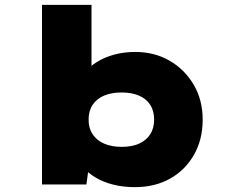

<svg xmlns="http://www.w3.org/2000/svg" viewBox="-20 -760 950 791"><path d="M536 11Q487 11 446 0.5Q405 -10 374 -28.5Q343 -47 323.5 -69.5Q304 -92 298 -115L352 -118L336 0H153V-740H357V-404L299 -412Q307 -437 327.5 -461Q348 -485 379 -504.5Q410 -524 450.5 -535Q491 -546 537 -546Q616 -546 678.5 -510Q741 -474 778 -411Q815 -348 815 -267Q815 -185 779 -122Q743 -59 680.5 -24Q618 11 536 11ZM481 -155Q524 -155 553.5 -168.5Q583 -182 599 -207Q615 -232 615 -267Q615 -303 599 -328Q583 -353 553 -366Q523 -379 481 -379Q439 -379 408.5 -366Q378 -353 361.5 -328Q345 -303 345 -267Q345 -232 361.5 -207Q378 -182 408.5 -168.5Q439 -155 481 -155Z"/></svg>

Font: Lexend Mega Black
Style: Regular
Weight: 900
Version: Version 1.007